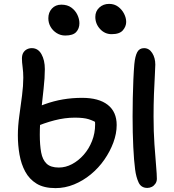

<svg xmlns="http://www.w3.org/2000/svg" viewBox="-20 -957 898 989"><path d="M266 12Q206 12 168.5 -11Q131 -34 110 -73Q89 -112 80.5 -160.5Q72 -209 72 -260Q72 -307 79.5 -360.5Q87 -414 93.5 -465Q100 -516 100 -557Q100 -585 96.5 -611Q93 -637 93 -655Q93 -674 100 -685.5Q107 -697 118.5 -703Q130 -709 144 -709Q176 -709 193.5 -678Q211 -647 211 -601Q211 -557 204.5 -499Q198 -441 191.5 -380Q185 -319 185 -263Q185 -210 192 -172Q199 -134 220 -114Q241 -94 283 -94Q318 -94 351 -111.5Q384 -129 411 -159.5Q438 -190 454 -230.5Q470 -271 470 -316Q470 -331 468 -340.5Q466 -350 461 -364L486 -320Q462 -335 436.5 -343Q411 -351 365 -351Q314 -351 260 -337Q206 -323 154 -300L112 -377Q163 -403 210 -420Q257 -437 304.5 -445Q352 -453 403 -453Q489 -453 535 -417Q581 -381 581 -313Q581 -269 564 -223Q547 -177 517.5 -134.5Q488 -92 448 -59Q408 -26 361.5 -7Q315 12 266 12ZM739 11Q707 11 694 -17Q681 -45 676 -84Q670 -129 666.5 -200.5Q663 -272 663 -357Q663 -402 664 -451.5Q665 -501 667 -547Q669 -593 672 -627Q676 -668 687 -688.5Q698 -709 722 -709Q748 -709 764 -684Q780 -659 780 -624Q780 -607 777.5 -566.5Q775 -526 773 -471.5Q771 -417 771 -357Q771 -279 775.5 -214Q780 -149 784 -103.5Q788 -58 788 -36Q788 -22 780.5 -11Q773 0 762 5.5Q751 11 739 11ZM555 -781Q520 -781 495.5 -807.5Q471 -834 471 -870Q471 -899 491.5 -918Q512 -937 542 -937Q569 -937 588.5 -922.5Q608 -908 619 -886.5Q630 -865 630 -844Q630 -821 613 -801Q596 -781 555 -781ZM316 -774Q292 -774 272 -786.5Q252 -799 240.5 -819Q229 -839 229 -863Q229 -893 247.5 -913Q266 -933 296 -933Q327 -933 347.5 -918Q368 -903 378.5 -881Q389 -859 389 -837Q389 -810 372.5 -792Q356 -774 316 -774Z"/></svg>

Font: Shantell Sans Medium
Style: Regular
Weight: 500
Designer: Stephen Nixon, Anya Danilova, Shantell Martin
Foundry: Arrow Type
Version: Version 1.011;[c5ecc13dd]